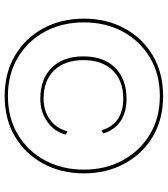

<svg xmlns="http://www.w3.org/2000/svg" viewBox="32 -742 720 824"><g transform="rotate(90 392.0 -330.0)"><path d="M392 10Q293 10 218 -34.5Q143 -79 101.5 -156Q60 -233 60 -330Q60 -427 101.5 -504Q143 -581 218 -625.5Q293 -670 392 -670Q492 -670 566.5 -625.5Q641 -581 682.5 -504Q724 -427 724 -330Q724 -233 682.5 -156Q641 -79 566.5 -34.5Q492 10 392 10ZM392 -4Q487 -4 558 -47Q629 -90 668.5 -163.5Q708 -237 708 -330Q708 -423 668 -496.5Q628 -570 557 -613Q486 -656 392 -656Q298 -656 226.5 -613Q155 -570 115.5 -496.5Q76 -423 76 -330Q76 -237 115.5 -163.5Q155 -90 226.5 -47Q298 -4 392 -4ZM404 -143Q319 -143 270.5 -192Q222 -241 222 -328Q222 -415 270.5 -464Q319 -513 404 -513Q461 -513 499 -488Q537 -463 553 -413L539 -406Q525 -453 490.5 -476Q456 -499 403 -499Q326 -499 282 -453.5Q238 -408 238 -328Q238 -248 282 -202.5Q326 -157 403 -157Q456 -157 494 -185Q532 -213 543 -259L558 -253Q545 -203 502.5 -173Q460 -143 404 -143Z"/></g></svg>

Font: Kantumruy Pro Thin
Style: Regular
Weight: 250
Version: Version 1.002